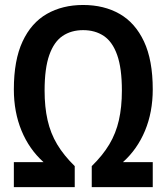

<svg xmlns="http://www.w3.org/2000/svg" viewBox="-20 -770 686 790"><path d="M37 0V-103H159Q100 -156 68.5 -232.5Q37 -309 37 -402Q37 -522.5 72.8 -599.2Q108.5 -676 172.8 -712.8Q237 -749.5 322 -749.5Q408 -749.5 472.2 -712.8Q536.5 -676 572.5 -599.2Q608.5 -522.5 608.5 -402Q608.5 -309 576.8 -232.5Q545 -156 486 -103H608.5V0H357.5V-86.5Q402.5 -130.5 429.8 -176Q457 -221.5 469.2 -275.5Q481.5 -329.5 481.5 -397.5Q481.5 -489 462.2 -543.5Q443 -598 407.2 -622Q371.5 -646 322 -646Q273 -646 237.5 -622Q202 -598 182.8 -543.5Q163.5 -489 163.5 -397.5Q163.5 -329.5 175.8 -275.5Q188 -221.5 215.2 -176Q242.5 -130.5 287.5 -86.5V0Z"/></svg>

Font: Encode Sans Condensed Condensed SemiBold
Style: Regular
Weight: 600
Width: 3
Designer: Multiple Designers
Foundry: Impallari Type
Version: Version 3.000; ttfautohint (v1.8.3) -l 8 -r 50 -G 200 -x 14 